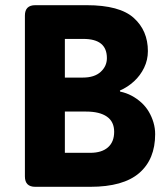

<svg xmlns="http://www.w3.org/2000/svg" viewBox="-20 -720 633 740"><path d="M116 0Q76 0 76 -40V-660Q76 -700 116 -700H314Q441 -700 495.5 -651Q550 -602 550 -523Q550 -489 535.5 -459Q521 -429 496.5 -406.5Q472 -384 442 -371L443 -367Q467 -362 487.5 -351Q508 -340 525 -324.5Q542 -309 553.5 -289.5Q565 -270 571.5 -248Q578 -226 578 -203Q578 -106 516.5 -53Q455 0 328 0ZM230 -131H328Q372 -131 396 -152Q420 -173 420 -212Q420 -251 392 -270.5Q364 -290 312 -290H230ZM230 -421H299Q344 -421 368 -443Q392 -465 392 -496Q392 -533 369.5 -551.5Q347 -570 301 -570H230Z"/></svg>

Font: Asap
Style: Regular
Weight: 400
Designer: Pablo Cosgaya
Foundry: Omnibus-Type
Version: Version 3.001